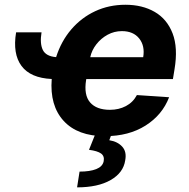

<svg xmlns="http://www.w3.org/2000/svg" viewBox="-20 -573 810 823"><path d="M49 -434.3H158Q150.2 -386.4 163.5 -359Q176.8 -331.7 220.5 -328.1Q242.2 -396.3 285.3 -446.7Q328.5 -497.2 387.8 -524.9Q447.1 -552.6 517.8 -552.6Q590.2 -552.6 643.1 -522Q696 -491.5 719.8 -429.9Q743.6 -368.3 728 -275.6L721.2 -234H349.8L349.1 -230.1Q338.8 -165.8 366.1 -134.1Q393.5 -102.3 451.3 -102.3Q489.3 -102.3 519.7 -118.3Q550.1 -134.2 566.8 -165.5L704.9 -156.2Q675.8 -80.3 603.9 -34.8Q532 10.7 430 10.7Q312.9 10.7 252.8 -54.9Q192.8 -120.4 201.7 -234.4Q110.4 -238.6 72.1 -290.5Q33.7 -342.3 49 -434.3ZM366.8 -327.8H593.8Q601.9 -376.4 576.7 -408Q551.5 -439.6 502.5 -439.6Q469.8 -439.6 441.4 -424.2Q413 -408.7 393.1 -383.2Q373.2 -357.6 366.8 -327.8ZM390.3 -2.8H459.9L448.5 28.1Q484 33.7 503.9 55.6Q523.8 77.4 516.7 114.3Q508.9 167.3 454.4 198.7Q399.9 230.1 310.4 230.1L321 162.6Q365.4 162.6 392.6 151.8Q419.7 141 424.4 118.3Q428.6 96.2 413.2 85Q397.7 73.9 361.5 69.2Z"/></svg>

Font: Inter UI
Style: Bold Italic
Weight: 700
Italic angle: 9.39999°
Designer: Rasmus Andersson
Foundry: rsms
Version: 3.2;8d6f07862